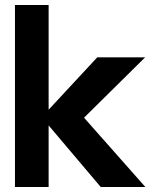

<svg xmlns="http://www.w3.org/2000/svg" viewBox="-20 -750 603 770"><path d="M40 0V-730H175V-310L370 -520H562L317 -278L563 0H384L175 -247V0Z"/></svg>

Font: Cal Sans
Style: Regular
Weight: 400
Designer: Designer Mark Davis DBA MarkFonts
Foundry: Designer Mark Davis DBA MarkFonts
Version: Version 1.000